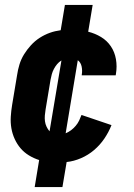

<svg xmlns="http://www.w3.org/2000/svg" viewBox="-20 -648 540 775"><path d="M120 107 138 -2Q116 -9 96.5 -21Q77 -33 63 -49.5Q49 -66 39.5 -86.5Q30 -107 26 -130Q22 -153 23.5 -177Q25 -201 29 -225L49 -345Q52 -366 58.5 -387.5Q65 -409 77 -428.5Q89 -448 105 -465.5Q121 -483 140.5 -495.5Q160 -508 181 -515.5Q202 -523 225 -526L242 -628H354L336 -520Q364 -513 388 -498.5Q412 -484 427.5 -461Q443 -438 448 -409Q453 -380 448 -350L447 -344H310V-346Q313 -363 309.5 -379.5Q306 -396 294 -405L245 -110Q257 -115 267 -122.5Q277 -130 285.5 -140Q294 -150 299.5 -161.5Q305 -173 309 -184L430 -143Q419 -115 401.5 -89Q384 -63 360 -42.5Q336 -22 307 -9.5Q278 3 249 6L232 107ZM180 -118 228 -404Q218 -398 210.5 -389Q203 -380 197.5 -369.5Q192 -359 189 -348Q186 -337 184 -326L164 -206Q162 -194 161 -182Q160 -170 161.5 -158.5Q163 -147 168 -136.5Q173 -126 180 -118Z"/></svg>

Font: Iosevka SS18 Heavy
Style: Italic
Weight: 900
Italic angle: -9°
Monospace: yes
Designer: Belleve Invis
Foundry: Belleve Invis
Version: Version 25.1.1; ttfautohint (v1.8.4)